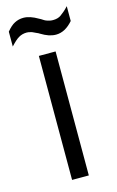

<svg xmlns="http://www.w3.org/2000/svg" viewBox="-114 -713 460 758"><g transform="rotate(-15 116.5 -334.0)"><path d="M83 -506.8H151.4V0H83ZM-6.8 -629.9Q10.7 -651.4 26.4 -659.2Q43 -668 62.5 -668Q76.2 -668 90.8 -663.1Q105.5 -658.2 122.1 -648.4Q129.9 -644.5 136.2 -640.1Q142.6 -635.7 148.4 -633.8Q161.1 -628.9 173.8 -628.9Q193.4 -628.9 206.1 -637.7Q212.9 -642.6 221.7 -649.9Q230.5 -657.2 240.2 -668V-607.4Q208 -570.3 170.9 -570.3Q162.1 -570.3 155.3 -571.8Q148.4 -573.2 141.6 -575.2Q127 -580.1 109.4 -590.8Q108.4 -591.8 104.5 -593.8Q100.6 -595.7 95.7 -597.7Q90.8 -599.6 86.4 -602.1Q82 -604.5 77.1 -605.5Q68.4 -608.4 60.5 -608.4Q42 -608.4 27.3 -599.6Q13.7 -591.8 -6.8 -569.3Z"/></g></svg>

Font: Dinish
Style: Regular
Weight: 400
Designer: Bert Driehuis
Foundry: Playbeing
Version: Version 3.006; git-39231f3c-release